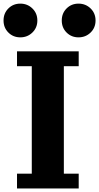

<svg xmlns="http://www.w3.org/2000/svg" viewBox="-58 -1059 557 1079"><path d="M37.6 -83H120.6V-687H37.6V-770.5H384.3V-687H300.8V-83H384.3V0H37.6ZM316.2 -876.2Q289.1 -903.3 289.1 -943.8Q289.1 -984.4 316.2 -1011.5Q343.3 -1038.6 383.3 -1038.6Q423.3 -1038.6 451.2 -1011.5Q479 -984.4 479 -943.8Q479 -903.3 451.2 -876.2Q423.3 -849.1 383.3 -849.1Q343.3 -849.1 316.2 -876.2ZM-11 -876.2Q-38.1 -903.3 -38.1 -943.8Q-38.1 -984.4 -11 -1011.5Q16.1 -1038.6 56.2 -1038.6Q96.2 -1038.6 124 -1011.5Q151.9 -984.4 151.9 -943.8Q151.9 -903.3 124 -876.2Q96.2 -849.1 56.2 -849.1Q16.1 -849.1 -11 -876.2Z"/></svg>

Font: Nobile-bold
Style: Bold
Weight: 700
Version: Version 1.000;PS 001.000;hotconv 1.0.38